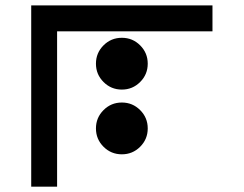

<svg xmlns="http://www.w3.org/2000/svg" viewBox="-20 -704 919 724"><path d="M781.2 -683.6V-585.9H195.3V0H97.7V-683.6ZM439.5 -366.2Q398.9 -366.2 370.4 -394.8Q341.8 -423.3 341.8 -463.9Q341.8 -504.4 370.4 -533Q398.9 -561.5 439.5 -561.5Q480 -561.5 508.5 -533Q537.1 -504.4 537.1 -463.9Q537.1 -423.3 508.5 -394.8Q480 -366.2 439.5 -366.2ZM439.5 -122.1Q398.9 -122.1 370.4 -150.6Q341.8 -179.2 341.8 -219.7Q341.8 -260.3 370.4 -288.8Q398.9 -317.4 439.5 -317.4Q480 -317.4 508.5 -288.8Q537.1 -260.3 537.1 -219.7Q537.1 -179.2 508.5 -150.6Q480 -122.1 439.5 -122.1Z"/></svg>

Font: BabelStone Leeson
Style: Regular
Weight: 400
Designer: Andrew West
Foundry: BabelStone
Version: Version 1.02 November 6, 2013